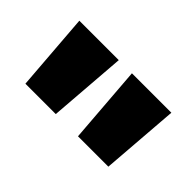

<svg xmlns="http://www.w3.org/2000/svg" viewBox="-45 -884 599 599"><g transform="rotate(45 254.5 -585.0)"><path d="M226 -714 206 -456H72L52 -714ZM458 -714 438 -456H304L284 -714Z"/></g></svg>

Font: Noto Sans Lao Looped SemiCondensed Black
Style: Regular
Weight: 900
Width: 4
Designer: Mark Frömberg, Ben Mitchell
Foundry: The Fontpad Ltd
Version: Version 1.002; ttfautohint (v1.8.4.7-5d5b)